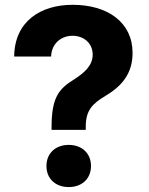

<svg xmlns="http://www.w3.org/2000/svg" viewBox="-20 -757 610 787"><path d="M191.4 -237.3V-224.6H331.5V-237.3C331.5 -304.2 357.4 -331.1 412.6 -364.3C480 -404.3 523.4 -456.1 523.4 -540C523.4 -665.5 421.4 -737.3 277.8 -737.3C147.5 -737.3 39.6 -670.4 38.1 -525.4H189.5C191.4 -580.1 232.4 -610.4 277.3 -610.4C323.2 -610.4 359.9 -580.1 359.9 -533.2C359.9 -487.8 325.7 -458.5 281.7 -430.2C223.6 -393.6 191.4 -360.4 191.4 -237.3ZM261.7 9.8C315.9 9.8 353 -24.4 353 -76.7C353 -128.4 315.9 -163.1 261.7 -163.1C207.5 -163.1 170.4 -128.4 170.4 -76.7C170.4 -24.4 207.5 9.8 261.7 9.8Z"/></svg>

Font: Raveo
Style: Bold
Weight: 700
Designer: Jakub Foglar, Rasmus Andersson (Inter)
Foundry: Jakubfoglar.com
Version: Version 1.100;Glyphs 3.2.3 (3260)